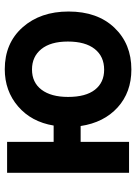

<svg xmlns="http://www.w3.org/2000/svg" viewBox="100 -674 584 825"><g transform="rotate(-90 392.5 -262.0)"><path d="M195 -324H265Q281 -420 347.5 -477Q414 -534 507 -534Q619 -534 687 -457.5Q755 -381 755 -260Q755 -136 685.5 -63Q616 10 506 10Q408 10 343 -49Q278 -108 263 -208H195V0H62V-524H195ZM388 -262Q388 -186 419 -146.5Q450 -107 505 -107Q562 -107 594 -147.5Q626 -188 626 -263Q626 -337 593.5 -377Q561 -417 506 -417Q450 -417 419 -376Q388 -335 388 -262Z"/></g></svg>

Font: Raleway
Style: Bold
Weight: 700
Designer: Matt McInerney, Pablo Impallari, Rodrigo Fuenzalida
Foundry: Matt McInerney, Pablo Impallari, Rodrigo Fuenzalida
Version: Version 3.000